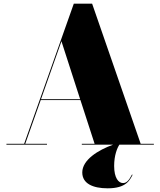

<svg xmlns="http://www.w3.org/2000/svg" viewBox="-20 -785 870 1042"><path d="M15 -4.5V0H235V-4.5H117L201 -242H416.5L493.5 -4.5H424V0H594C512.5 29.5 426.5 82.5 426.5 151C426.5 211 483.5 237 564.5 237C665.5 237 684.5 192 699.5 164L696.5 162C681.5 190 669.5 208.5 647.5 208.5C623.5 208.5 599.5 181.5 599.5 115.5C599.5 58 616 18 628 0H815V-4.5H743.5L480 -765H380.5L111 -4.5ZM313.5 -561 415 -246.5H202.5Z"/></svg>

Font: Bodoni* 36pt Fatface
Style: Regular
Weight: 900
Version: Version 2.3